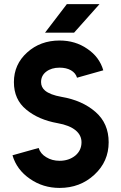

<svg xmlns="http://www.w3.org/2000/svg" viewBox="-20 -911 595 943"><path d="M201.3 -750.7H344L468.7 -890.7H308.3ZM272.7 -712Q178 -712 113.3 -653.3Q48.3 -594.7 48.3 -507.7Q48.3 -422 109 -372.7Q169 -322.7 263.3 -306Q320.7 -296 351.7 -270.7Q380.3 -246.7 380.3 -212.3Q380.3 -172.3 349.7 -146.7Q318 -121.3 272.7 -121.3Q235.3 -121.3 207 -139Q178.7 -155.7 169.7 -184.3L41.3 -148.3Q62 -77.3 127 -32.7Q191 12 272.7 12Q373.7 12 443.7 -53Q513.7 -117.7 513.7 -212.3Q513.7 -305 449 -361.3Q384 -418 282 -435.3Q225.7 -445.3 201 -466.3Q181.7 -483 181.7 -507.7Q181.7 -540 207.3 -559.3Q232.7 -578.7 272.7 -578.7Q306 -578.7 328.7 -565.7Q351.7 -552.3 358.3 -529.3L487.3 -565.7Q468.3 -631.3 408.7 -671.3Q350 -712 272.7 -712Z"/></svg>

Font: Unageo Variable
Style: Regular
Weight: 300
Designer: Richard Sepsi
Foundry: Richard Sepsi
Version: Version 2.200